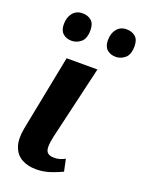

<svg xmlns="http://www.w3.org/2000/svg" viewBox="-146 -833 687 913"><g transform="rotate(20 197.5 -376.5)"><path d="M155 10Q111 10 80.5 -7.5Q50 -25 37.5 -61.5Q25 -98 36 -155L111 -536H267L180 -164Q173 -132 173 -111Q173 -90 183.5 -80.5Q194 -71 217 -71Q233 -71 247 -75.5Q261 -80 271 -86L284 -25Q262 -14 227 -2Q192 10 155 10ZM327.5 -622Q300 -622 283 -637.5Q266 -653 266 -684Q266 -719 283.9 -741Q301.9 -763 332.8 -763Q360 -763 377.5 -748Q395 -733.1 395 -700.6Q395 -657 373.8 -639.5Q352.5 -622 327.5 -622ZM104.5 -622Q77 -622 60 -637.5Q43 -653 43 -684Q43 -719 60.9 -741Q78.9 -763 109.8 -763Q137 -763 154.5 -748Q172 -733.1 172 -700.6Q172 -657 150.8 -639.5Q129.5 -622 104.5 -622Z"/></g></svg>

Font: Noto Serif
Style: Italic
Weight: 400
Italic angle: -12°
Designer: Monotype Design Team
Foundry: Monotype Imaging Inc.
Version: Version 2.013